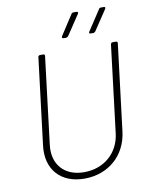

<svg xmlns="http://www.w3.org/2000/svg" viewBox="-97 -970 833 1050"><g transform="rotate(-10 319.5 -445.0)"><path d="M307 -768H320C325 -768 329 -771 333 -775L407 -886C411 -893 409 -898 401 -898H385C380 -898 375 -896 372 -891L300 -780C296 -773 300 -768 307 -768ZM457 -768H472C476 -768 481 -771 484 -775L558 -886C563 -893 560 -898 553 -898H537C532 -898 527 -896 525 -891L452 -780C447 -773 449 -768 457 -768ZM287 8C420 8 519 -79 535 -209L594 -690C595 -696 591 -700 585 -700H567C561 -700 557 -696 556 -690L497 -206C484 -99 402 -27 291 -27C182 -27 118 -99 131 -206L190 -690C191 -696 188 -700 182 -700H164C158 -700 153 -696 153 -690L94 -209C78 -79 155 8 287 8Z"/></g></svg>

Font: Barlow ExtraLight
Style: Italic
Weight: 275
Italic angle: -7°
Designer: Jeremy Tribby
Foundry: Tribby Type
Version: Version 1.422;hotconv 1.0.109;makeotfexe 2.5.65596